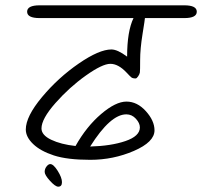

<svg xmlns="http://www.w3.org/2000/svg" viewBox="-20 -656 760 722"><path d="M129 -636H673Q720 -636 720 -612Q720 -588 673 -588H525Q525 -584 516 -528Q507 -472 507 -431Q507 -390 506 -383.5Q505 -377 499.5 -369Q494 -361 490 -361Q479 -361 474 -365Q469 -369 456 -383Q425 -416 395 -416Q365 -416 303 -372Q241 -328 188.5 -268.5Q136 -209 136 -173Q136 -148 172.5 -130.5Q209 -113 264 -107Q305 -180 360 -227Q415 -274 455.5 -274Q496 -274 528.5 -238Q561 -202 561 -166Q561 -122 483.5 -88.5Q406 -55 319.5 -55Q233 -55 182.5 -71.5Q132 -88 104.5 -114.5Q77 -141 77 -169Q77 -218 138 -291Q199 -364 276 -417Q353 -470 399 -470Q422 -470 458 -443Q458 -538 482 -588H129Q82 -588 82 -612Q82 -636 129 -636ZM455 -226Q395 -226 319 -105Q397 -107 451.5 -125.5Q506 -144 506 -177Q506 -193 491 -209.5Q476 -226 455 -226ZM169 -39Q181 -39 197 -13.5Q213 12 213 29Q213 46 199 46Q188 46 168 24Q148 2 148 -9.5Q148 -21 155 -30Q162 -39 169 -39Z"/></svg>

Font: Kalam Light
Style: Regular
Weight: 300
Version: Version 2.001;PS 1.0;hotconv 1.0.79;makeotf.lib2.5.61930; tt